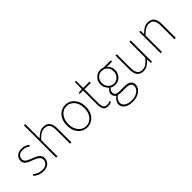

<svg xmlns="http://www.w3.org/2000/svg" viewBox="112 -1765 3042 3042"><g transform="rotate(-45 1633.0 -244.0)"><path d="M208 12Q151 12 107.5 -6Q64 -24 34 -54L52 -74Q82 -49 117.5 -32.5Q153 -16 210 -16Q270 -16 301 -47Q332 -78 332 -118Q332 -150 313.5 -171Q295 -192 267.5 -206Q240 -220 212 -230Q175 -243 140 -259Q105 -275 82.5 -300Q60 -325 60 -366Q60 -416 98.5 -453Q137 -490 210 -490Q249 -490 283 -476.5Q317 -463 342 -442L324 -422Q300 -439 273 -450.5Q246 -462 208 -462Q148 -462 120 -432.5Q92 -403 92 -368Q92 -339 108 -320.5Q124 -302 149.5 -289.5Q175 -277 204 -266Q242 -251 279 -235.5Q316 -220 340 -193.5Q364 -167 364 -120Q364 -85 346 -55Q328 -25 293 -6.5Q258 12 208 12Z M496 0V-722H526V-508V-400Q565 -439 605 -464.5Q645 -490 694 -490Q768 -490 803 -445.5Q838 -401 838 -308V0H808V-304Q808 -384 781 -423Q754 -462 692 -462Q647 -462 610 -438Q573 -414 526 -366V0Z M1188 12Q1131 12 1082.5 -17.5Q1034 -47 1005 -103Q976 -159 976 -238Q976 -318 1005 -374.5Q1034 -431 1082.5 -460.5Q1131 -490 1188 -490Q1245 -490 1293 -460.5Q1341 -431 1370.5 -374.5Q1400 -318 1400 -238Q1400 -159 1370.5 -103Q1341 -47 1293 -17.5Q1245 12 1188 12ZM1188 -16Q1239 -16 1280 -44Q1321 -72 1344.5 -122Q1368 -172 1368 -238Q1368 -304 1344.5 -354.5Q1321 -405 1280 -433.5Q1239 -462 1188 -462Q1137 -462 1096.5 -433.5Q1056 -405 1032 -354.5Q1008 -304 1008 -238Q1008 -172 1032 -122Q1056 -72 1096.5 -44Q1137 -16 1188 -16Z M1662 8Q1596 8 1573 -30.5Q1550 -69 1550 -130V-450H1474V-474L1550 -478L1554 -638H1580V-478H1722V-450H1580V-126Q1580 -80 1596 -50Q1612 -20 1664 -20Q1678 -20 1693 -23.5Q1708 -27 1726 -36L1738 -14Q1719 -4 1699 2Q1679 8 1662 8Z M1986 234Q1925 234 1881 217Q1837 200 1813.5 170Q1790 140 1790 100Q1790 68 1809.5 37Q1829 6 1862 -18V-22Q1844 -33 1832 -52Q1820 -71 1820 -98Q1820 -131 1838.5 -153.5Q1857 -176 1872 -186V-190Q1850 -210 1831 -244.5Q1812 -279 1812 -322Q1812 -370 1834 -408Q1856 -446 1893 -468Q1930 -490 1976 -490Q1996 -490 2012 -486.5Q2028 -483 2038 -478H2198V-450H2082V-446Q2106 -428 2123 -397Q2140 -366 2140 -322Q2140 -274 2118 -235.5Q2096 -197 2059 -174.5Q2022 -152 1976 -152Q1955 -152 1933 -158Q1911 -164 1894 -174Q1878 -161 1865 -143.5Q1852 -126 1852 -100Q1852 -73 1871.5 -53.5Q1891 -34 1946 -34H2052Q2132 -34 2169 -8Q2206 18 2206 74Q2206 114 2179 150.5Q2152 187 2102.5 210.5Q2053 234 1986 234ZM1976 -180Q2011 -180 2041 -198Q2071 -216 2089.5 -248Q2108 -280 2108 -322Q2108 -387 2069 -424.5Q2030 -462 1976 -462Q1922 -462 1883 -424.5Q1844 -387 1844 -322Q1844 -280 1862.5 -248Q1881 -216 1911 -198Q1941 -180 1976 -180ZM1988 206Q2045 206 2086.5 187Q2128 168 2151 138Q2174 108 2174 76Q2174 34 2144.5 16Q2115 -2 2058 -2H1948Q1944 -2 1927 -4Q1910 -6 1890 -10Q1854 14 1838 42.5Q1822 71 1822 98Q1822 146 1865.5 176Q1909 206 1988 206Z M2448 12Q2375 12 2339.5 -32.5Q2304 -77 2304 -170V-478H2334V-174Q2334 -95 2361.5 -55.5Q2389 -16 2450 -16Q2495 -16 2532 -41Q2569 -66 2614 -120V-478H2644V0H2618L2614 -82H2612Q2576 -40 2537 -14Q2498 12 2448 12Z M2836 0V-478H2862L2866 -402H2868Q2906 -440 2945.5 -465Q2985 -490 3034 -490Q3108 -490 3143 -445.5Q3178 -401 3178 -308V0H3148V-304Q3148 -384 3121 -423Q3094 -462 3032 -462Q2987 -462 2950 -438Q2913 -414 2866 -366V0Z"/></g></svg>

Font: Source Sans 3 ExtraLight ExtraLight
Style: Regular
Weight: 250
Version: Version 3.052;hotconv 1.1.0;makeotfexe 2.6.0